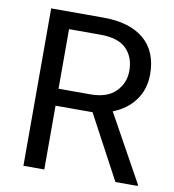

<svg xmlns="http://www.w3.org/2000/svg" viewBox="-80 -782 776 854"><g transform="rotate(10 308.0 -355.5)"><path d="M498 0 343.8 -288.1H176.8V0H82.5V-710.9H317.9Q437.5 -710.9 502.2 -656.2Q566.9 -601.6 566.9 -497.6Q566.9 -431.2 531 -381.6Q495.1 -332 431.6 -307.6L598.6 -5.9V0ZM176.8 -633.8V-364.7H320.8Q396.5 -364.7 434.8 -403.6Q473.1 -442.4 473.1 -497.6Q473.1 -559.1 436.3 -596.4Q399.4 -633.8 317.9 -633.8Z"/></g></svg>

Font: Roboto21382017
Style: Regular
Weight: 400
Designer: Christian Robertson
Foundry: Google
Version: Version 2.138; 2017